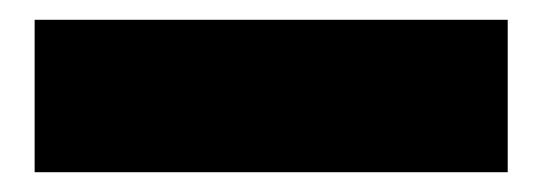

<svg xmlns="http://www.w3.org/2000/svg" viewBox="-20 -20 548 194"><path d="M15 154V0H493V154Z"/></svg>

Font: Kanit Black
Style: Regular
Weight: 900
Designer: Katatrad Team
Foundry: CadsonDemak
Version: Version 2.000; ttfautohint (v1.8.3)